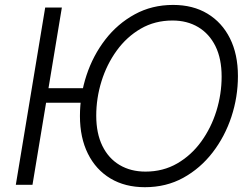

<svg xmlns="http://www.w3.org/2000/svg" viewBox="-20 -758 1031 788"><path d="M341.8 -396 332 -336.4H133.3L143.1 -396ZM233.9 -727.1 113.3 0.5H44.9L165.5 -727.1ZM574.7 10.3Q493.2 10.3 433.3 -25.6Q373.5 -61.5 340.8 -127.2Q308.1 -192.9 308.1 -281.7Q308.1 -367.7 335 -449Q361.8 -530.3 412.1 -595.5Q462.4 -660.6 533 -699.2Q603.5 -737.8 690.4 -737.8Q772 -737.8 831.5 -701.9Q891.1 -666 923.8 -600.6Q956.5 -535.2 956.5 -445.8Q956.5 -359.9 929.7 -278.6Q902.8 -197.3 852.5 -132.1Q802.2 -66.9 732.2 -28.3Q662.1 10.3 574.7 10.3ZM577.1 -53.7Q649.4 -53.7 707.3 -87.2Q765.1 -120.6 805.9 -177Q846.7 -233.4 868.2 -302.7Q889.6 -372.1 889.6 -443.8Q889.6 -517.1 864.3 -568.4Q838.9 -619.6 793.5 -646.7Q748 -673.8 688 -673.8Q615.7 -673.8 557.9 -640.4Q500 -606.9 459 -550.3Q418 -493.7 396.5 -424.3Q375 -355 375 -283.2Q375 -210.9 400.1 -159.4Q425.3 -107.9 470.9 -80.8Q516.6 -53.7 577.1 -53.7Z"/></svg>

Font: Inter 20pt Light
Style: Italic
Weight: 300
Italic angle: -9.3988°
Version: Version 4.001;git-66647c0bb